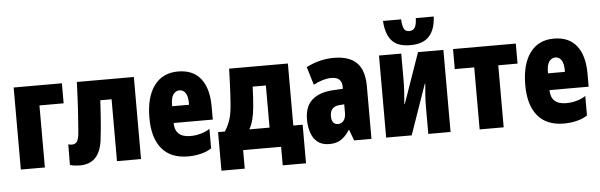

<svg xmlns="http://www.w3.org/2000/svg" viewBox="-54 -973 4030 1289"><g transform="rotate(-5 1961.5 -328.5)"><path d="M50 0V-553H375V-418H212V0Z M448 7Q432 7 415 5Q398 3 381 -2L382 -141Q395 -137 406 -137Q429 -137 441 -153.5Q453 -170 457 -224Q460 -262 462 -292.5Q464 -323 466.5 -357Q469 -391 471 -437.5Q473 -484 476 -553H860V0H698V-417H622Q619 -360 616 -316.5Q613 -273 609.5 -235Q606 -197 601 -154Q582 7 448 7Z M1177 10Q1060 10 1000 -62.5Q940 -135 940 -269Q940 -410 997 -487Q1054 -564 1158 -564Q1259 -564 1311 -498Q1363 -432 1363 -310V-222H1099Q1100 -125 1205 -125Q1240 -125 1275.5 -135Q1311 -145 1335 -162V-31Q1309 -12 1266.5 -1Q1224 10 1177 10ZM1099 -335H1213Q1214 -390 1198.5 -413.5Q1183 -437 1157 -437Q1132 -437 1115 -414Q1098 -391 1099 -335Z M1391 125V-135H1437Q1463 -176 1475 -217Q1487 -258 1491 -319Q1493 -347 1495 -378Q1497 -409 1498.5 -451Q1500 -493 1502 -553H1898V-135H1961V125H1804V0H1548V125ZM1602 -135H1738V-419H1649Q1648 -383 1646 -352.5Q1644 -322 1641 -286Q1637 -238 1628 -202.5Q1619 -167 1602 -135Z M2129 10Q2079 10 2049 -14.5Q2019 -39 2006 -79.5Q1993 -120 1993 -166Q1993 -255 2043 -299Q2093 -343 2184 -348L2251 -352V-365Q2251 -431 2180 -431Q2126 -431 2059 -396L2022 -518Q2068 -541 2113.5 -552.5Q2159 -564 2208 -564Q2311 -564 2362 -513.5Q2413 -463 2413 -355V0H2296L2269 -73H2266Q2239 -31 2207.5 -10.5Q2176 10 2129 10ZM2199 -119Q2222 -119 2236.5 -137.5Q2251 -156 2251 -191V-247L2221 -245Q2155 -241 2155 -176Q2155 -119 2199 -119Z M2512 0V-553H2662V-383Q2662 -342 2660 -304.5Q2658 -267 2653 -213H2656L2775 -553H2946V0H2796V-180Q2796 -219 2798.5 -258Q2801 -297 2805 -338H2802L2684 0ZM2728 -604Q2642 -604 2603 -649Q2564 -694 2559 -782H2681Q2683 -740 2693 -719.5Q2703 -699 2728 -699Q2756 -699 2767.5 -719.5Q2779 -740 2780 -782H2901Q2897 -695 2855.5 -649.5Q2814 -604 2728 -604Z M3142 0V-418H3011V-553H3434V-418H3304V0Z M3710 10Q3593 10 3533 -62.5Q3473 -135 3473 -269Q3473 -410 3530 -487Q3587 -564 3691 -564Q3792 -564 3844 -498Q3896 -432 3896 -310V-222H3632Q3633 -125 3738 -125Q3773 -125 3808.5 -135Q3844 -145 3868 -162V-31Q3842 -12 3799.5 -1Q3757 10 3710 10ZM3632 -335H3746Q3747 -390 3731.5 -413.5Q3716 -437 3690 -437Q3665 -437 3648 -414Q3631 -391 3632 -335Z"/></g></svg>

Font: Noto Sans ExtraCondensed Black
Style: Regular
Weight: 900
Width: 2
Designer: Monotype Design Team
Foundry: Monotype Imaging Inc.
Version: Version 2.013; ttfautohint (v1.8.4.7-5d5b)